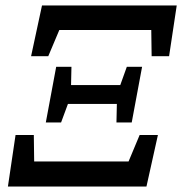

<svg xmlns="http://www.w3.org/2000/svg" viewBox="-20 -684 668 704"><path d="M9 0 37 -189H104L106 -40L58 -92H497L428 -36L492 -189H559L517 0ZM94 -478 134 -664H628L600 -478H536L534 -621L571 -574H155L219 -625L157 -478ZM148 -235 186 -439H242L240 -349L238 -327L204 -235ZM407 -235 409 -326 412 -347 445 -439H501L463 -235ZM210 -303 217 -372H446L439 -303Z"/></svg>

Font: Source Serif 4 SemiBold
Style: Italic
Weight: 600
Italic angle: -12°
Designer: Frank Grießhammer
Foundry: Adobe Systems Incorporated
Version: Version 4.004;hotconv 1.0.116;makeotfexe 2.5.65601